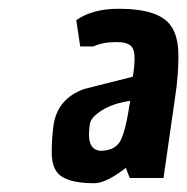

<svg xmlns="http://www.w3.org/2000/svg" viewBox="-20 -772 427 438"><path d="M283 -661Q277 -676 245.5 -676Q214 -676 193 -666H163L154 -726Q191 -752 251 -752Q343 -752 370 -713Q387 -689 387 -644.5Q387 -600 380 -554L353 -366H276L267 -389Q222 -354 195 -354Q131 -354 111 -378Q98 -394 98 -424.5Q98 -455 102 -486Q111 -547 172 -569L283 -597Q287 -622 287 -638Q287 -654 283 -661ZM183 -465Q183 -430 209 -428Q240 -428 253 -448Q266 -468 277 -542Q237 -536 212 -520Q187 -504 185 -489Q183 -474 183 -465Z"/></svg>

Font: Chau Philomene One
Style: Italic
Weight: 400
Designer: Vicente Lamonaca
Foundry: TipoType
Version: Version 1.001